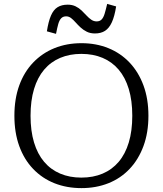

<svg xmlns="http://www.w3.org/2000/svg" viewBox="-20 -950 837 987"><path d="M399 17Q323 17 260 -8Q197 -33 150.5 -81.5Q104 -130 79 -199Q54 -268 54 -355Q54 -442 79 -511Q104 -580 150.5 -628.5Q197 -677 260 -702.5Q323 -728 399 -728Q474 -728 537 -702.5Q600 -677 646 -628.5Q692 -580 717.5 -511Q743 -442 743 -355Q743 -268 717.5 -199Q692 -130 646 -81.5Q600 -33 537 -8Q474 17 399 17ZM398 -37Q459 -37 507.5 -57.5Q556 -78 590 -118Q624 -158 642 -217.5Q660 -277 660 -355Q660 -433 642 -492.5Q624 -552 590 -592Q556 -632 507.5 -652.5Q459 -673 398 -673Q338 -673 289.5 -652.5Q241 -632 207 -592Q173 -552 155 -492.5Q137 -433 137 -355Q137 -277 155 -217.5Q173 -158 207 -118Q241 -78 289.5 -57.5Q338 -37 398 -37ZM468 -778Q444 -778 426 -787Q408 -796 394 -809Q380 -822 368.5 -835Q357 -848 345.5 -857Q334 -866 320 -866Q304 -866 294.5 -856Q285 -846 279.5 -826.5Q274 -807 268 -776L221 -789Q229 -840 242 -870Q255 -900 276 -913Q297 -926 328 -926Q351 -926 368.5 -917.5Q386 -909 399.5 -896Q413 -883 425 -870Q437 -857 449.5 -848.5Q462 -840 477 -840Q493 -840 502.5 -850Q512 -860 518 -880Q524 -900 531 -930L577 -917Q569 -866 555 -835.5Q541 -805 520 -791.5Q499 -778 468 -778Z"/></svg>

Font: Roboto Serif 20pt Light
Style: Regular
Weight: 300
Version: Version 1.008